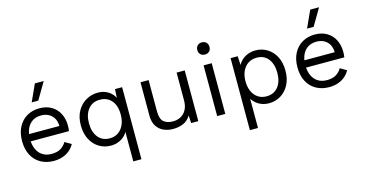

<svg xmlns="http://www.w3.org/2000/svg" viewBox="-93 -1184 3476 1828"><g transform="rotate(-15 1645.5 -270.0)"><path d="M302 10Q231 10 175.5 -21Q120 -52 89 -110.5Q58 -169 58 -250Q58 -331 89 -389.5Q120 -448 174 -479Q228 -510 297 -510Q367 -510 416.5 -480Q466 -450 492 -398.5Q518 -347 518 -283Q518 -266 517 -252Q516 -238 514 -227H110V-298H479L437 -267Q445 -350 404.5 -395Q364 -440 295 -440Q246 -440 210.5 -417.5Q175 -395 155.5 -352.5Q136 -310 136 -250Q136 -191 156 -148Q176 -105 212.5 -82.5Q249 -60 300 -60Q355 -60 389.5 -81Q424 -102 445 -138L508 -101Q489 -67 459.5 -42Q430 -17 390.5 -3.5Q351 10 302 10ZM318 -750H405L307 -583H242Z M1031 210V-137L1045 -127Q1038 -83 1011.5 -52.5Q985 -22 946.5 -6Q908 10 865 10Q803 10 751 -21Q699 -52 668 -110.5Q637 -169 637 -250Q637 -333 670 -391Q703 -449 757 -479.5Q811 -510 873 -510Q915 -510 951 -494.5Q987 -479 1012.5 -450.5Q1038 -422 1046 -383H1034L1041 -500H1111V210ZM873 -60Q920 -60 955.5 -83.5Q991 -107 1011 -150.5Q1031 -194 1031 -253Q1031 -313 1011.5 -354.5Q992 -396 957 -418Q922 -440 875 -440Q801 -440 759 -388Q717 -336 717 -250Q717 -164 758 -112Q799 -60 873 -60Z M1478 10Q1430 10 1387.5 -8Q1345 -26 1318.5 -66.5Q1292 -107 1292 -172V-500H1372V-193Q1372 -117 1405 -88.5Q1438 -60 1498 -60Q1526 -60 1553 -69.5Q1580 -79 1601.5 -99.5Q1623 -120 1635.5 -152Q1648 -184 1648 -228V-500H1728V0H1658L1653 -76Q1627 -31 1582.5 -10.5Q1538 10 1478 10Z M1994 -500V0H1914V-500ZM1954 -596Q1927 -596 1910.5 -612.5Q1894 -629 1894 -656Q1894 -683 1910.5 -699.5Q1927 -716 1954 -716Q1981 -716 1997.5 -699.5Q2014 -683 2014 -656Q2014 -629 1997.5 -612.5Q1981 -596 1954 -596Z M2180 210V-500H2250L2257 -378L2246 -392Q2259 -427 2285 -453.5Q2311 -480 2348 -495Q2385 -510 2428 -510Q2489 -510 2540.5 -479Q2592 -448 2623 -390Q2654 -332 2654 -250Q2654 -169 2622.5 -110.5Q2591 -52 2539 -21Q2487 10 2425 10Q2363 10 2316.5 -20.5Q2270 -51 2250 -98L2260 -113V210ZM2417 -60Q2491 -60 2532.5 -112Q2574 -164 2574 -250Q2574 -336 2533.5 -388Q2493 -440 2420 -440Q2372 -440 2336 -416.5Q2300 -393 2280 -350.5Q2260 -308 2260 -250Q2260 -193 2279.5 -150Q2299 -107 2334.5 -83.5Q2370 -60 2417 -60Z M3016 10Q2945 10 2889.5 -21Q2834 -52 2803 -110.5Q2772 -169 2772 -250Q2772 -331 2803 -389.5Q2834 -448 2888 -479Q2942 -510 3011 -510Q3081 -510 3130.5 -480Q3180 -450 3206 -398.5Q3232 -347 3232 -283Q3232 -266 3231 -252Q3230 -238 3228 -227H2824V-298H3193L3151 -267Q3159 -350 3118.5 -395Q3078 -440 3009 -440Q2960 -440 2924.5 -417.5Q2889 -395 2869.5 -352.5Q2850 -310 2850 -250Q2850 -191 2870 -148Q2890 -105 2926.5 -82.5Q2963 -60 3014 -60Q3069 -60 3103.5 -81Q3138 -102 3159 -138L3222 -101Q3203 -67 3173.5 -42Q3144 -17 3104.5 -3.5Q3065 10 3016 10ZM3032 -750H3119L3021 -583H2956Z"/></g></svg>

Font: Work Sans
Style: Regular
Weight: 400
Designer: Wei Huang
Foundry: Wei Huang
Version: Version 2.006; ttfautohint (v1.8.1.43-b0c9)